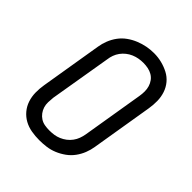

<svg xmlns="http://www.w3.org/2000/svg" viewBox="-207 -876 1014 1014"><g transform="rotate(45 300.0 -369.0)"><path d="M253 8Q223 8 194 3Q165 -2 140.5 -15.5Q116 -29 98 -50.5Q80 -72 71 -99Q62 -126 61.5 -155.5Q61 -185 66 -215L123 -560Q127 -586 137 -611.5Q147 -637 163.5 -659.5Q180 -682 203 -698.5Q226 -715 252 -725.5Q278 -736 304 -741Q330 -746 357 -746Q387 -746 415 -739Q443 -732 468 -719Q493 -706 511 -684.5Q529 -663 538 -636Q547 -609 547.5 -579.5Q548 -550 543 -520L486 -175Q482 -149 472 -123.5Q462 -98 445.5 -75.5Q429 -53 406 -36.5Q383 -20 357.5 -9.5Q332 1 305.5 4.5Q279 8 253 8ZM254 -66Q272 -66 289 -68.5Q306 -71 322.5 -78Q339 -85 353.5 -96Q368 -107 379 -122Q390 -137 396 -153.5Q402 -170 405 -187L462 -532Q465 -550 465 -568Q465 -586 460 -602.5Q455 -619 445 -632.5Q435 -646 420.5 -654.5Q406 -663 388.5 -666.5Q371 -670 353 -670Q336 -670 319 -667Q302 -664 285.5 -657Q269 -650 254.5 -638.5Q240 -627 229.5 -612.5Q219 -598 213 -581.5Q207 -565 205 -548L147 -203Q145 -185 144.5 -167Q144 -149 149 -133Q154 -117 164 -103.5Q174 -90 188 -81Q202 -72 219 -69Q236 -66 254 -66Z"/></g></svg>

Font: Iosevka Slab Extended Oblique
Style: Regular
Weight: 400
Width: 7
Italic angle: -9°
Monospace: yes
Designer: Belleve Invis
Foundry: Belleve Invis
Version: Version 11.1.0; ttfautohint (v1.8.3)